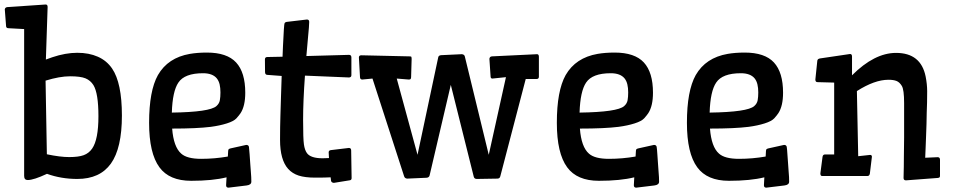

<svg xmlns="http://www.w3.org/2000/svg" viewBox="-20 -799 4291 862"><path d="M185.1 -778.8Q193.8 -778.8 193.8 -767.6L186 -531.7L214.8 -542Q274.4 -562 326.9 -562Q379.4 -562 419.2 -544.4Q459 -526.9 483.4 -491.2Q527.3 -426.8 527.3 -280.3Q527.3 -133.8 478 -64.7Q428.7 4.4 327.1 4.4Q254.4 4.4 190.9 -18.6Q131.3 9.3 104.5 9.3Q88.4 9.3 88.4 -9.3V-668.5L17.1 -672.4Q7.8 -672.9 7.3 -681.6L1.5 -757.3Q3.4 -766.1 12.7 -767.1ZM184.6 -437 190.4 -106.4Q249.5 -93.8 291 -93.8Q332.5 -93.8 355.7 -102.3Q378.9 -110.8 393.6 -131.8Q421.9 -172.4 421.9 -277.3Q421.9 -380.4 399.4 -417Q386.2 -438 363.8 -447.3Q341.3 -456.5 294.7 -456.5Q248 -456.5 184.6 -437Z M997.1 -2.9Q934.6 12.7 838.4 12.7Q740.2 12.7 695.8 -47.9Q649.4 -110.8 649.4 -247.6Q649.4 -391.1 689 -461.9Q733.9 -540 832.5 -557.1Q866.7 -563 908.7 -563Q999 -563 1040 -518.6Q1081.1 -474.1 1081.1 -382.8Q1081.1 -323.2 1060.1 -291Q1053.2 -280.8 1041.5 -267.8Q1029.8 -254.9 998.3 -244.9Q966.8 -234.9 926.3 -229.5Q863.3 -221.7 752.9 -221.7Q759.3 -139.2 793.5 -109.4Q819.3 -85.9 883.3 -85.9Q943.4 -85.9 1002.9 -96.2L1004.4 -121.6Q1004.9 -127.4 1007.1 -129.4Q1009.3 -131.3 1015.1 -132.8L1085.4 -148.4Q1096.2 -148.4 1097.7 -139.2Q1099.1 -130.9 1100.6 -106.7Q1102.1 -82.5 1103.5 -64.9Q1105 -47.4 1106 -31.2L1107.9 -3.9Q1108.4 8.3 1108.4 16.6Q1108.4 31.2 1086.9 33.7L1005.9 43.5Q995.1 43.5 995.1 32.7ZM953.6 -446.8Q934.6 -470.2 891.6 -470.2Q808.6 -470.2 780.8 -428.2Q754.4 -389.2 751.5 -293.5Q921.9 -295.9 951.7 -322.8Q964.4 -334 967 -348.9Q969.7 -363.8 969.7 -384Q969.7 -404.3 966.1 -419.9Q962.4 -435.5 953.6 -446.8Z M1464.4 -2.9Q1440.9 -1.5 1395.3 -1.5Q1349.6 -1.5 1321 -10.7Q1292.5 -20 1273.9 -40.5Q1237.3 -81.1 1237.3 -170.9Q1237.3 -229 1239 -282Q1240.7 -335 1241.9 -376.2Q1243.2 -417.5 1244.6 -458L1179.7 -462.9Q1169.9 -463.4 1169.9 -476.1L1169.4 -532.2Q1169.4 -543 1180.2 -543L1248.5 -544.4Q1249.5 -569.8 1250.5 -592.8L1254.4 -666.5Q1255.9 -692.4 1258.3 -696Q1260.7 -699.7 1267.1 -700.7L1357.9 -711.4Q1368.2 -711.4 1368.2 -700.7Q1368.2 -685.1 1362.8 -629.9L1355.5 -547.4L1546.9 -552.7Q1557.6 -552.7 1557.6 -541V-461.4Q1557.6 -451.7 1546.9 -451.2L1349.1 -459.5Q1340.8 -345.2 1340.8 -260.3Q1340.8 -175.3 1344.5 -150.4Q1348.1 -125.5 1357.9 -111.8Q1374.5 -88.4 1428.7 -88.4Q1444.3 -88.4 1457 -89.4Q1455.6 -106.4 1455.6 -115Q1455.6 -123.5 1464.8 -125L1546.4 -134.8Q1556.6 -134.8 1556.6 -123.5L1558.6 0.5Q1558.6 8.8 1551.3 10.3L1479 22Q1467.8 21 1466.3 12.7Z M1591.3 -541Q1591.3 -550.8 1602.5 -550.8L1819.3 -545.9Q1826.2 -545.9 1827.1 -543.2Q1828.1 -540.5 1828.1 -535.2L1825.7 -452.1Q1825.2 -445.8 1823 -443.8Q1820.8 -441.9 1814.9 -441.9L1761.2 -446.3L1854.5 -104L1947.3 -541Q1948.7 -550.3 1960.4 -551.3L2053.2 -555.7Q2064.9 -554.7 2066.9 -545.4L2174.3 -104L2251.5 -452.6L2190.9 -446.3Q2183.1 -446.3 2182.6 -454.6L2177.2 -535.2Q2178.7 -544.9 2188 -545.9L2391.6 -555.7Q2399.4 -555.2 2399.4 -543.9V-454.6Q2399.4 -444.3 2388.7 -444.3H2340.3L2226.1 -7.3Q2223.6 2.9 2212.9 2.9L2120.6 4.4Q2109.4 4.4 2106.9 -5.9L2003.9 -418L1908.7 -11.2Q1906.2 -2 1895.5 -1L1808.1 2.9Q1797.4 2 1794.4 -7.3L1652.3 -446.3L1606.4 -441.9Q1596.2 -441.9 1596.2 -453.6Z M2827.6 -2.9Q2765.1 12.7 2668.9 12.7Q2570.8 12.7 2526.4 -47.9Q2480 -110.8 2480 -247.6Q2480 -391.1 2519.5 -461.9Q2564.5 -540 2663.1 -557.1Q2697.3 -563 2739.3 -563Q2829.6 -563 2870.6 -518.6Q2911.6 -474.1 2911.6 -382.8Q2911.6 -323.2 2890.6 -291Q2883.8 -280.8 2872.1 -267.8Q2860.4 -254.9 2828.9 -244.9Q2797.4 -234.9 2756.8 -229.5Q2693.8 -221.7 2583.5 -221.7Q2589.8 -139.2 2624 -109.4Q2649.9 -85.9 2713.9 -85.9Q2773.9 -85.9 2833.5 -96.2L2835 -121.6Q2835.4 -127.4 2837.6 -129.4Q2839.8 -131.3 2845.7 -132.8L2916 -148.4Q2926.8 -148.4 2928.2 -139.2Q2929.7 -130.9 2931.2 -106.7Q2932.6 -82.5 2934.1 -64.9Q2935.5 -47.4 2936.5 -31.2L2938.5 -3.9Q2939 8.3 2939 16.6Q2939 31.2 2917.5 33.7L2836.4 43.5Q2825.7 43.5 2825.7 32.7ZM2784.2 -446.8Q2765.1 -470.2 2722.2 -470.2Q2639.2 -470.2 2611.3 -428.2Q2585 -389.2 2582 -293.5Q2752.4 -295.9 2782.2 -322.8Q2794.9 -334 2797.6 -348.9Q2800.3 -363.8 2800.3 -384Q2800.3 -404.3 2796.6 -419.9Q2793 -435.5 2784.2 -446.8Z M3411.6 -2.9Q3349.1 12.7 3252.9 12.7Q3154.8 12.7 3110.4 -47.9Q3064 -110.8 3064 -247.6Q3064 -391.1 3103.5 -461.9Q3148.4 -540 3247.1 -557.1Q3281.2 -563 3323.2 -563Q3413.6 -563 3454.6 -518.6Q3495.6 -474.1 3495.6 -382.8Q3495.6 -323.2 3474.6 -291Q3467.8 -280.8 3456.1 -267.8Q3444.3 -254.9 3412.8 -244.9Q3381.3 -234.9 3340.8 -229.5Q3277.8 -221.7 3167.5 -221.7Q3173.8 -139.2 3208 -109.4Q3233.9 -85.9 3297.9 -85.9Q3357.9 -85.9 3417.5 -96.2L3418.9 -121.6Q3419.4 -127.4 3421.6 -129.4Q3423.8 -131.3 3429.7 -132.8L3500 -148.4Q3510.7 -148.4 3512.2 -139.2Q3513.7 -130.9 3515.1 -106.7Q3516.6 -82.5 3518.1 -64.9Q3519.5 -47.4 3520.5 -31.2L3522.5 -3.9Q3522.9 8.3 3522.9 16.6Q3522.9 31.2 3501.5 33.7L3420.4 43.5Q3409.7 43.5 3409.7 32.7ZM3368.2 -446.8Q3349.1 -470.2 3306.2 -470.2Q3223.1 -470.2 3195.3 -428.2Q3168.9 -389.2 3166 -293.5Q3336.4 -295.9 3366.2 -322.8Q3378.9 -334 3381.6 -348.9Q3384.3 -363.8 3384.3 -384Q3384.3 -404.3 3380.6 -419.9Q3377 -435.5 3368.2 -446.8Z M3968.8 -440.9Q3906.7 -440.9 3827.1 -390.1L3833 -97.7L3886.2 -103.5Q3894.5 -103.5 3894.5 -95.2L3885.3 -19.5Q3883.3 -8.8 3874.5 -8.8H3670.9Q3663.1 -8.8 3663.1 -20.5L3672.9 -95.2Q3674.8 -105.5 3683.6 -105.5H3725.1V-428.2L3650.4 -430.2Q3640.6 -430.2 3640.6 -441.9L3649.4 -526.4Q3650.4 -534.7 3661.1 -536.6L3796.4 -556.6Q3805.2 -556.6 3805.2 -545.4V-460.9Q3905.8 -561.5 4002.9 -561.5Q4114.3 -561.5 4135.7 -455.6Q4142.6 -420.4 4142.6 -389.9Q4142.6 -359.4 4142.1 -338.6Q4141.6 -317.9 4140.6 -293L4139.6 -242.2Q4138.7 -215.3 4137.7 -188.5L4135.7 -136.7Q4134.8 -111.8 4133.8 -90.8L4189.9 -93.3Q4200.2 -93.3 4200.2 -81.5V-9.8Q4200.2 -3.9 4197.5 -2.2Q4194.8 -0.5 4189 0L4047.4 10.7Q4036.6 10.7 4036.6 0Q4038.1 -53.2 4038.1 -100.1L4039.1 -181.6Q4039.1 -216.3 4039.1 -246.6V-335.9Q4039.1 -396.5 4028.8 -413.3Q4018.6 -430.2 4004.9 -435.5Q3991.2 -440.9 3968.8 -440.9Z"/></svg>

Font: Wellfleet
Style: Regular
Weight: 400
Designer: Riccardo De Franceschi
Foundry: Riccardo De Franceschi
Version: Version 1.002